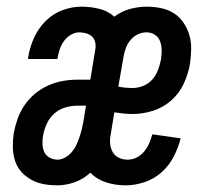

<svg xmlns="http://www.w3.org/2000/svg" viewBox="-20 -548 640 576"><path d="M357 8Q326 8 298 -1Q270 -10 251 -30Q231 -11 204.5 -1.5Q178 8 152 8Q131 8 111.5 4.5Q92 1 74.5 -8.5Q57 -18 44 -32.5Q31 -47 25 -66Q19 -85 18.5 -105.5Q18 -126 21 -147Q25 -169 32.5 -190.5Q40 -212 53 -231.5Q66 -251 84.5 -266.5Q103 -282 124.5 -291.5Q146 -301 168 -305Q190 -309 212 -309H251L266 -400Q268 -411 265.5 -421.5Q263 -432 256 -438.5Q249 -445 238.5 -448Q228 -451 218 -451Q205 -451 192.5 -443.5Q180 -436 172 -425Q164 -414 159.5 -401Q155 -388 153 -375L152 -371H64L65 -379Q70 -408 82.5 -435.5Q95 -463 117 -485Q139 -507 167.5 -517.5Q196 -528 224 -528Q252 -528 278 -521.5Q304 -515 323 -498Q344 -514 369.5 -521Q395 -528 420 -528Q442 -528 463.5 -523.5Q485 -519 502 -508Q519 -497 530.5 -480Q542 -463 548 -443Q554 -423 553.5 -401Q553 -379 550 -357Q545 -327 531.5 -297.5Q518 -268 493.5 -246.5Q469 -225 438.5 -215.5Q408 -206 378 -206Q364 -206 350 -207.5Q336 -209 323 -211L312 -144Q309 -130 310.5 -116Q312 -102 318.5 -91Q325 -80 337 -74.5Q349 -69 363 -69Q377 -69 390 -75.5Q403 -82 412.5 -93.5Q422 -105 427.5 -118Q433 -131 437 -145L522 -133Q515 -105 501 -78Q487 -51 464.5 -31Q442 -11 413.5 -1.5Q385 8 357 8ZM378 -284Q394 -284 410 -290.5Q426 -297 437 -309.5Q448 -322 454 -338Q460 -354 463 -370Q465 -383 465 -397Q465 -411 460.5 -423.5Q456 -436 445 -443.5Q434 -451 420 -451Q407 -451 394.5 -445.5Q382 -440 372.5 -429Q363 -418 358 -405Q353 -392 351 -380L335 -288Q346 -286 356.5 -285Q367 -284 378 -284ZM153 -69Q164 -69 175.5 -75.5Q187 -82 195.5 -92Q204 -102 209 -113Q214 -124 218 -135.5Q222 -147 225 -159Q228 -171 230 -182L238 -231H212Q194 -231 175.5 -225.5Q157 -220 142.5 -207Q128 -194 120 -176Q112 -158 109 -140Q107 -127 107.5 -114.5Q108 -102 113 -91.5Q118 -81 129 -75Q140 -69 153 -69Z"/></svg>

Font: Iosevka Medium Extended
Style: Italic
Weight: 500
Width: 7
Italic angle: -9°
Monospace: yes
Designer: Belleve Invis
Foundry: Belleve Invis
Version: Version 32.5.0; ttfautohint (v1.8.4)